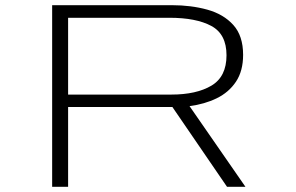

<svg xmlns="http://www.w3.org/2000/svg" viewBox="-20 -720 1140 740"><path d="M181 0V-700H643Q716.5 -700 779 -682.8Q841.5 -665.5 879.2 -623.8Q917 -582 917 -508.5Q917 -446.5 889.5 -405.2Q862 -364 815.2 -341.2Q768.5 -318.5 710.5 -311L926 0H855L644.5 -307.5H242.5V0ZM242.5 -355.5H640.5Q737 -355.5 795 -390Q853 -424.5 853 -507Q853 -588.5 794.5 -620Q736 -651.5 633 -651.5H242.5Z"/></svg>

Font: Trispace Expanded ExtraLight
Style: Regular
Weight: 200
Width: 7
Designer: Tyler Finck
Foundry: Etcetera Type Company
Version: Version 1.210; ttfautohint (v1.8.3)